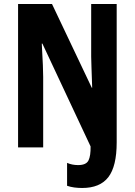

<svg xmlns="http://www.w3.org/2000/svg" viewBox="-20 -734 670 956"><path d="M389 202Q369 202 350 199.5Q331 197 314 191V77Q339 88 369 88Q409 88 420.5 65Q432 42 431 -5L191 -517H188Q192 -452 193.5 -409.5Q195 -367 195 -351V0H70V-714H239L437 -297H439Q437 -359 435.5 -398Q434 -437 434 -453V-714H561V-25Q561 94 519.5 148Q478 202 389 202Z"/></svg>

Font: Noto Sans Sinhala ExtraCondensed
Style: Bold
Weight: 700
Width: 2
Designer: Jelle Bosma - Monotype Design Team
Foundry: Monotype Imaging Inc.
Version: Version 2.006; ttfautohint (v1.8.4.7-5d5b)